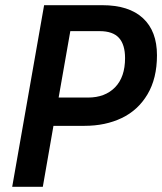

<svg xmlns="http://www.w3.org/2000/svg" viewBox="-20 -720 625 740"><path d="M150 -700H374Q477 -700 531 -650Q585 -600 585 -507Q585 -418 548.5 -356.5Q512 -295 449 -265Q386 -235 306 -235H186L145 0H27ZM319 -344Q385 -344 423.5 -383.5Q462 -423 462 -496Q462 -548 438.5 -574Q415 -600 364 -600H251L206 -344Z"/></svg>

Font: Cabin SemiBold
Style: Italic
Weight: 600
Italic angle: -7°
Designer: Pablo Impallari
Foundry: Pablo Impallari. http://www.impallari.com Igino Marini. http://www.ikern.com
Version: Version 2.200